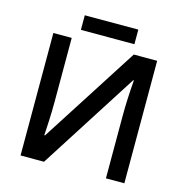

<svg xmlns="http://www.w3.org/2000/svg" viewBox="-122 -968 1036 1081"><g transform="rotate(15 396.0 -428.0)"><path d="M94.2 0V-713.9H201.2V-342.8Q201.2 -284.2 198.2 -225.1L193.8 -145H198.2L563 -713.9H699.2V0H591.8V-368.2Q591.8 -455.6 601.1 -573.2H597.2L231 0ZM239.3 -771V-856H551.3V-771Z"/></g></svg>

Font: Open Sans
Style: SemiBold
Weight: 600
Foundry: Ascender Corporation
Version: Version 1.10